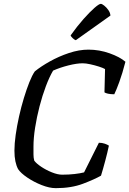

<svg xmlns="http://www.w3.org/2000/svg" viewBox="-20 -978 672 998"><path d="M270 0Q237 0 196.5 -16Q156 -32 122 -55Q88 -78 74 -99Q65 -116 60 -139.5Q55 -163 55 -195Q55 -231 61.5 -277Q68 -323 79 -372.5Q90 -422 104 -468Q118 -514 132.5 -550.5Q147 -587 161 -607Q193 -633 239.5 -659Q286 -685 338.5 -702.5Q391 -720 440 -720Q496 -720 549.5 -701Q603 -682 632 -657Q616 -595 600 -551.5Q584 -508 574 -488Q555 -488 541.5 -491Q528 -494 523 -498L526 -619Q516 -625 494 -632Q472 -639 449 -644Q426 -649 410 -649Q379 -649 335.5 -638Q292 -627 256 -611Q237 -579 218.5 -530Q200 -481 185.5 -425Q171 -369 162.5 -314.5Q154 -260 154 -216Q154 -193 154 -175.5Q154 -158 158 -143Q169 -128 194.5 -111Q220 -94 250 -82Q280 -70 303 -70Q338 -70 368 -73.5Q398 -77 417 -82L494 -236Q511 -236 525 -231Q539 -226 546 -221Q539 -187 527 -142Q515 -97 505 -65Q472 -46 411.5 -23Q351 0 270 0ZM374 -769Q367 -771 358 -779.5Q349 -788 347 -794Q382 -843 414.5 -879.5Q447 -916 471 -937Q495 -958 504 -958Q510 -958 521.5 -949Q533 -940 543 -926Q553 -912 554 -897Z"/></svg>

Font: Texturina 72pt 72pt Medium
Style: Italic
Weight: 500
Italic angle: -11°
Designer: Guillermo Torres Carreño
Foundry: Omnibus-Type
Version: Version 1.002; ttfautohint (v1.8.3)